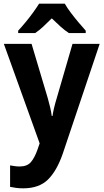

<svg xmlns="http://www.w3.org/2000/svg" viewBox="-20 -786 564 1046"><path d="M1 -547H152L240 -252Q247 -228 253 -202.5Q259 -177 262 -154H266Q269 -175 275 -200Q281 -225 289 -251L375 -547H523L322 51Q289 146 240.5 193Q192 240 106 240Q84 240 67 237.5Q50 235 35 232V115Q46 117 59.5 119Q73 121 87 121Q128 121 148.5 97Q169 73 185 27L196 -5ZM333 -766Q346 -743 366 -716.5Q386 -690 407.5 -664.5Q429 -639 447 -619V-606H355Q332 -621 309.5 -641.5Q287 -662 262 -686Q237 -661 215.5 -641Q194 -621 172 -606H79V-619Q97 -638 118.5 -664Q140 -690 160 -717.5Q180 -745 193 -766Z"/></svg>

Font: Noto Sans Lao UI SemCond
Style: Bold
Weight: 700
Width: 4
Designer: Monotype Design Team
Foundry: Monotype Imaging Inc.
Version: Version 2.000; ttfautohint (v1.8.4.7-5d5b)